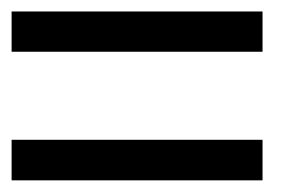

<svg xmlns="http://www.w3.org/2000/svg" viewBox="-20 -409 521 331"><path d="M0 -389.2H432.6V-319.8H0ZM0 -168H432.6V-98.1H0Z"/></svg>

Font: Kadhim
Style: Regular
Weight: 400
Designer: Developer/ Husham Jawad
Version: Version 1.00;December 29, 2020;FontCreator 13.0.0.2683 32-bi